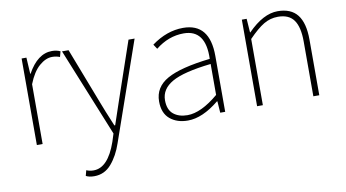

<svg xmlns="http://www.w3.org/2000/svg" viewBox="-77 -724 2074 1152"><g transform="rotate(-10 960.5 -148.0)"><path d="M105.5 0V-527.3H134.8L140.6 -427.7H142.6Q204.1 -540 292 -540Q321.3 -540 342.8 -529.3L334 -496.1Q312.5 -504.9 287.1 -504.9Q248 -504.9 208.5 -470.7Q168.9 -436.5 140.6 -364.3V0Z M413.1 244.1Q381.8 244.1 362.3 233.4L371.1 200.2Q390.6 209 415 209Q502.9 209 554.7 60.5L570.3 11.7L351.6 -527.3H391.6L524.4 -182.6Q539.1 -142.6 584 -35.2H588.9Q610.4 -96.7 638.7 -182.6L756.8 -527.3H793.9L584 74.2Q559.6 146.5 517.6 195.3Q475.6 244.1 413.1 244.1Z M1024.4 12.7Q958 12.7 915.5 -22.9Q873 -58.6 873 -129.9Q873 -216.8 954.6 -262.7Q1036.1 -308.6 1216.8 -329.1Q1222.7 -506.8 1088.9 -506.8Q996.1 -506.8 917 -443.4L898.4 -471.7Q991.2 -540 1090.8 -540Q1252.9 -540 1252.9 -340.8V0H1222.7L1217.8 -70.3H1214.8Q1113.3 12.7 1024.4 12.7ZM1027.3 -19.5Q1110.4 -19.5 1216.8 -109.4V-297.9Q1049.8 -279.3 979.5 -239.3Q909.2 -199.2 909.2 -130.9Q909.2 -73.2 941.9 -46.4Q974.6 -19.5 1027.3 -19.5Z M1447.3 0V-527.3H1476.6L1482.4 -443.4H1484.4Q1579.1 -540 1667 -540Q1748 -540 1787.1 -490.2Q1826.2 -440.4 1826.2 -338.9V0H1790V-334Q1790 -421.9 1759.8 -464.4Q1729.5 -506.8 1663.1 -506.8Q1616.2 -506.8 1576.2 -482.9Q1536.1 -459 1482.4 -403.3V0Z"/></g></svg>

Font: Bpmf Zihi Sans ExtraLight
Style: ExtraLight
Weight: 250
Foundry: But Ko
Version: Version 1.320